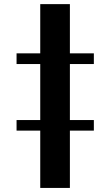

<svg xmlns="http://www.w3.org/2000/svg" viewBox="-20 -799 540 939"><path d="M61 -211.9H176.8V-485.8H61V-538.1H176.8V-778.8H321.8V-538.1H439V-485.8H321.8V-211.9H439V-160.2H321.8V120.1H176.8V-160.2H61Z"/></svg>

Font: BIZ UDPMincho
Style: Bold
Weight: 700
Designer: TypeBank Co., Ltd.
Foundry: Morisawa Inc.
Version: Version 1.06